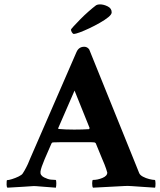

<svg xmlns="http://www.w3.org/2000/svg" viewBox="-20 -870 744 894"><path d="M14.6 3.9Q10.7 0 10.7 -10.7Q10.7 -31.2 12.7 -31.2Q20.5 -31.2 36.1 -36.1Q51.8 -41 66.9 -48.3Q82 -55.7 85.9 -62.5Q93.8 -74.2 102.5 -91.3Q111.3 -108.4 115.2 -119.1L120.1 -130.9L335.9 -627Q346.7 -652.3 372.1 -652.3Q386.7 -652.3 395.5 -639.6L595.7 -144.5Q604.5 -122.1 612.8 -102.1Q621.1 -82 627.9 -64.5Q631.8 -54.7 645.5 -47.4Q659.2 -40 675.3 -36.1Q691.4 -32.2 700.2 -32.2Q704.1 -32.2 704.1 -15.6Q704.1 0 702.1 3.9L642.6 0Q614.3 -2 593.8 -3.4Q573.2 -4.9 560.5 -3.9L413.1 3.9Q409.2 0 409.2 -16.6Q409.2 -32.2 413.1 -32.2Q434.6 -32.2 457 -41.5Q479.5 -50.8 479.5 -66.4Q479.5 -67.4 474.1 -84Q468.8 -100.6 455.1 -131.8L425.8 -203.1Q421.9 -207 418.9 -207Q409.2 -208 385.7 -208Q362.3 -208 325.2 -208Q293 -208 268.1 -208Q243.2 -208 226.6 -207Q222.7 -207 219.7 -202.1L187.5 -127.9Q170.9 -88.9 168.5 -71.3Q166 -53.7 185.5 -43.9Q203.1 -35.2 216.3 -33.7Q229.5 -32.2 239.3 -32.2Q242.2 -31.2 242.2 -16.6Q242.2 -3.9 240.2 3.9Q196.3 1 176.3 -1Q156.2 -2.9 146.5 -3.4Q136.7 -3.9 125.5 -2.9Q114.3 -2 89.8 -0.5Q65.4 1 14.6 3.9ZM325.2 -266.6Q344.7 -266.6 361.8 -267.1Q378.9 -267.6 394.5 -268.6L397.5 -273.4L327.1 -448.2L251 -273.4Q251 -269.5 252.9 -269.5Q282.2 -266.6 325.2 -266.6ZM324.2 -711.9Q319.3 -711.9 314.9 -719.2Q310.5 -726.6 310.5 -731.4Q310.5 -734.4 322.8 -747.6Q335 -760.7 353 -779.3Q371.1 -797.9 391.6 -815.9Q412.1 -834 427.7 -845.7Q434.6 -849.6 445.3 -849.6Q462.9 -849.6 481.4 -840.3Q500 -831.1 500 -812.5Q500 -802.7 484.4 -790Q468.8 -777.3 444.8 -763.7Q420.9 -750 396 -738.3Q371.1 -726.6 351.1 -719.2Q331.1 -711.9 324.2 -711.9Z"/></svg>

Font: Crimson Text Bold
Style: Bold
Weight: 700
Designer: Sebastian Kosch
Foundry: Sebastian Kosch
Version: Version 1.10 July 1, 2025